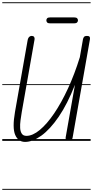

<svg xmlns="http://www.w3.org/2000/svg" viewBox="-25 -1246 822 1698"><path d="M197 9Q136 9 109.5 -52.8Q83 -114.5 107.5 -255.5L219.5 -891Q221.5 -902 226.2 -910.5Q231 -919 238.8 -923.8Q246.5 -928.5 256.5 -928.5Q270.5 -928 276.8 -919.2Q283 -910.5 280.5 -896.5L167.5 -255Q161.5 -219.5 156.5 -182.5Q151.5 -145.5 153.2 -114.2Q155 -83 167.8 -63.8Q180.5 -44.5 209 -44.5Q264 -44.5 327 -96.8Q390 -149 454 -243.2Q518 -337.5 576.5 -464.2Q635 -591 681 -740L709 -900Q711.5 -912 718.8 -920.2Q726 -928.5 743 -928.5Q761.5 -928.5 767.2 -921Q773 -913.5 770.5 -899L617 -28Q615 -13.5 605.8 -6.8Q596.5 0 585 0Q571 0 562 -7.8Q553 -15.5 556 -32.5L638 -496.5Q571 -325.5 494 -213.2Q417 -101 340.2 -46Q263.5 9 197 9ZM197 9Q136 9 109.5 -52.8Q83 -114.5 107.5 -255.5L219.5 -891Q221.5 -902 226.2 -910.5Q231 -919 238.8 -923.8Q246.5 -928.5 256.5 -928.5Q270.5 -928 276.8 -919.2Q283 -910.5 280.5 -896.5L167.5 -255Q161.5 -219.5 156.5 -182.5Q151.5 -145.5 153.2 -114.2Q155 -83 167.8 -63.8Q180.5 -44.5 209 -44.5Q264 -44.5 327 -96.8Q390 -149 454 -243.2Q518 -337.5 576.5 -464.2Q635 -591 681 -740L709 -900Q711.5 -912 718.8 -920.2Q726 -928.5 743 -928.5Q761.5 -928.5 767.2 -921Q773 -913.5 770.5 -899L617 -28Q615 -13.5 605.8 -6.8Q596.5 0 585 0Q571 0 562 -7.8Q553 -15.5 556 -32.5L638 -496.5Q571 -325.5 494 -213.2Q417 -101 340.2 -46Q263.5 9 197 9ZM418 -1039.5Q399.5 -1039.5 392.2 -1047.2Q385 -1055 385 -1066Q385 -1077 392.2 -1084.5Q399.5 -1092 418 -1092H631.5Q649.5 -1092 657 -1084.5Q664.5 -1077 664.5 -1066Q664.5 -1055.5 656.8 -1047.5Q649 -1039.5 631.5 -1039.5ZM-5 424.5H776.5V432.5H-5ZM-5 -16H776.5V0H-5ZM-5 -501.5H776.5V-493.5H-5ZM-5 -1226H776.5V-1218H-5Z"/></svg>

Font: Edu AU VIC WA NT Guides
Style: Regular
Weight: 400
Designer: Tina and Corey Anderson, Eben Sorkin, Mirko Velimirovic
Foundry: Google for Education
Version: Version 1.001